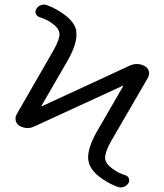

<svg xmlns="http://www.w3.org/2000/svg" viewBox="-20 -783 729 852"><path d="M535.2 -5.9Q546.9 -2.9 551.3 7.8Q555.7 18.6 550.8 28.3Q543 41 530.3 45.9Q522.5 48.8 515.6 48.8Q509.8 48.8 503.9 46.9Q476.6 37.1 454.1 23.4Q382.8 -17.6 373 -66.4Q371.1 -75.2 371.1 -85Q371.1 -128.9 407.2 -194.3L526.4 -400.4Q526.4 -401.4 525.9 -401.9Q525.4 -402.3 524.4 -402.3L131.8 -221.7Q117.2 -214.8 102.5 -214.8Q84 -214.8 66.4 -224.6Q53.7 -232.4 49.8 -247.1Q48.8 -252 48.8 -256.8Q48.8 -266.6 53.7 -275.4L216.8 -558.6Q244.1 -606.4 244.1 -631.8Q244.1 -635.7 243.2 -638.7Q238.3 -664.1 196.3 -689.5Q177.7 -700.2 155.3 -707Q143.6 -710.9 139.2 -721.7Q134.8 -732.4 140.6 -742.2Q147.5 -754.9 160.2 -759.8Q168 -762.7 174.8 -762.7Q180.7 -762.7 186.5 -760.7Q213.9 -751 236.3 -737.3Q307.6 -696.3 318.4 -648.4Q319.3 -638.7 319.3 -628.9Q319.3 -585 283.2 -519.5L164.1 -313.5Q164.1 -312.5 164.6 -312Q165 -311.5 166 -311.5L556.6 -492.2Q572.3 -499 587.9 -499Q605.5 -499 623 -489.3Q636.7 -481.4 640.6 -466.8Q641.6 -461.9 641.6 -457Q641.6 -447.3 636.7 -438.5L472.7 -156.2Q446.3 -108.4 446.3 -83Q446.3 -79.1 447.3 -75.2Q452.1 -49.8 494.1 -24.4Q512.7 -12.7 535.2 -5.9Z"/></svg>

Font: Gen Jyuu Gothic P Normal
Style: Regular
Weight: 300
Designer: [Source Han Sans]
Ryoko NISHIZUKA  (kana & ideographs); Paul D. Hunt (Latin, Greek & Cyrillic); Wenlong ZHANG  (bopomofo
Version: Version 1.002.20150607